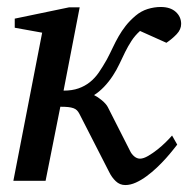

<svg xmlns="http://www.w3.org/2000/svg" viewBox="-20 -515 538 547"><path d="M496.1 -446.8Q496.1 -431.2 483.4 -417.7Q470.7 -404.3 454.1 -393.1L378.9 -426.8Q364.7 -414.1 354.7 -398.7Q344.7 -383.3 336.4 -366.5Q328.1 -349.6 320.1 -332.5Q312 -315.4 301.8 -299.8Q290 -281.7 276.1 -267.3Q262.2 -252.9 248 -244.1Q258.8 -238.8 270.5 -229Q282.2 -219.2 287.1 -210L350.1 -85.9Q354.5 -76.2 362.3 -69.6Q370.1 -63 378.9 -63Q388.7 -63 402.1 -70.8Q415.5 -78.6 428.7 -89.1Q441.9 -99.6 453.1 -110.8Q464.4 -122.1 470.2 -128.9L484.9 -103Q481 -98.1 472.7 -87.6Q464.4 -77.1 452.9 -64.2Q441.4 -51.3 427.2 -37.8Q413.1 -24.4 397.9 -13.2Q382.8 -2 367.2 5.1Q351.6 12.2 336.9 12.2Q321.3 12.2 309.8 1.2Q298.3 -9.8 291 -24.9L206.1 -190.9Q203.1 -196.8 199.2 -200.7Q195.3 -204.6 189.2 -206.8Q183.1 -209 174.1 -210Q165 -210.9 151.9 -210.9L109.9 0H18.1L100.1 -421.9L22 -436V-461.9L176.8 -494.1H207L161.1 -256.8Q185.5 -256.8 203.6 -263.2Q221.7 -269.5 236.1 -281Q250.5 -292.5 261.7 -308.8Q272.9 -325.2 284.2 -345.2Q293.5 -362.8 301.3 -379.4Q309.1 -396 317.9 -411.4Q326.7 -426.8 338.1 -441.4Q349.6 -456.1 366.2 -470.2Q381.8 -483.4 400.6 -489.3Q419.4 -495.1 438 -495.1Q465.3 -495.1 480.7 -481.2Q496.1 -467.3 496.1 -446.8Z"/></svg>

Font: Charis SIL Cyr
Style: Italic
Weight: 400
Italic angle: -11°
Foundry: SIL International
Version: Version 5.000